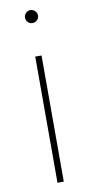

<svg xmlns="http://www.w3.org/2000/svg" viewBox="-84 -757 374 792"><g transform="rotate(-10 103.0 -360.5)"><path d="M116.7 0H90.3V-528.3H116.7ZM76.7 -693.4Q76.7 -704.6 84.5 -712.6Q92.3 -720.7 103.5 -720.7Q114.7 -720.7 122.8 -712.6Q130.9 -704.6 130.9 -693.4Q130.9 -682.1 122.8 -674.3Q114.7 -666.5 103.5 -666.5Q92.3 -666.5 84.5 -674.3Q76.7 -682.1 76.7 -693.4Z"/></g></svg>

Font: RobotoDraft Thin
Style: Regular
Weight: 250
Version: Version 2.001153; 2014